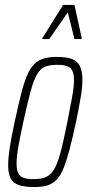

<svg xmlns="http://www.w3.org/2000/svg" viewBox="-20 -748 362 776"><path d="M118 8Q81 8 57.5 0.5Q34 -7 23.5 -26Q13 -45 13 -80Q13 -109 19.5 -152Q26 -195 39 -254Q53 -319 64.5 -365Q76 -411 88.5 -441Q101 -471 117 -487.5Q133 -504 155.5 -511Q178 -518 209 -518Q247 -518 269.5 -510Q292 -502 302.5 -481.5Q313 -461 313 -424Q313 -396 306 -354Q299 -312 287 -254Q273 -189 261 -143.5Q249 -98 237 -68.5Q225 -39 209 -22Q193 -5 171 1.5Q149 8 118 8ZM114 -24Q139 -24 156.5 -29Q174 -34 187 -48Q200 -62 210.5 -88Q221 -114 230.5 -154.5Q240 -195 252 -254Q264 -315 271.5 -356Q279 -397 279 -423Q279 -449 272 -462.5Q265 -476 250.5 -481Q236 -486 213 -486Q182 -486 162.5 -478.5Q143 -471 129.5 -447.5Q116 -424 103.5 -378Q91 -332 74 -254Q61 -195 54 -154Q47 -113 47 -86Q47 -61 54 -47.5Q61 -34 76 -29Q91 -24 114 -24ZM151 -590 152 -595 235 -728H281L310 -595L309 -590H281L254 -698L179 -590Z"/></svg>

Font: Saira UltraCondensed Thin
Style: Italic
Weight: 250
Width: 1
Italic angle: -12°
Designer: Hector Gatti with collaboration of the Omnibus-Type team
Foundry: Omnibus-Type
Version: Version 1.101